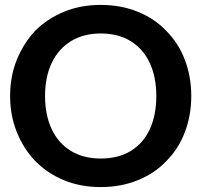

<svg xmlns="http://www.w3.org/2000/svg" viewBox="-20 -752 818 780"><path d="M389 8Q307 8 239.5 -20Q172 -48 123 -98Q76 -147 48.5 -215Q21 -283 21 -362Q21 -442 48.5 -509.5Q76 -577 123 -627Q172 -676 239.5 -704Q307 -732 389 -732Q472 -732 540.5 -704Q609 -676 656 -626Q705 -577 731 -509Q757 -441 757 -362Q757 -283 731 -215Q705 -147 656 -98Q609 -48 540 -20Q471 8 389 8ZM389 -108Q461 -108 511.5 -139Q562 -170 588.5 -227Q615 -284 615 -362Q615 -439 588.5 -496Q562 -553 511.5 -584.5Q461 -616 389 -616Q319 -616 268 -584.5Q217 -553 190 -496Q163 -439 163 -362Q163 -285 190 -227.5Q217 -170 268 -139Q319 -108 389 -108Z"/></svg>

Font: Aleo
Style: Bold
Weight: 700
Designer: Alessio Laiso
Foundry: Alessio Laiso
Version: Version 2.001;gftools[0.9.29]